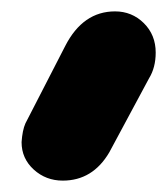

<svg xmlns="http://www.w3.org/2000/svg" viewBox="-20 -794 295 339"><path d="M243.2 -655.8 172.9 -524.9Q143.6 -475.1 90.8 -475.1Q61 -475.1 39.6 -494.6Q18.1 -514.2 18.1 -543Q19.5 -564 24.9 -576.2L95.2 -712.9Q126.5 -773.9 183.1 -773.9Q212.9 -773.9 233.9 -753.2Q254.9 -732.4 254.9 -701.2Q254.9 -674.8 243.2 -655.8Z"/></svg>

Font: BPreplay
Style: Bold Italic
Weight: 700
Italic angle: -6°
Designer: Magenta/George Triantafyllakos
Foundry: Magenta/George Triantafyllakos
Version: Version 1.00